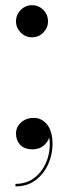

<svg xmlns="http://www.w3.org/2000/svg" viewBox="-20 -550 254 720"><path d="M40 -470Q40 -495 57.8 -512.8Q75.5 -530.5 100 -530.5Q125 -530.5 142.5 -512.8Q160 -495 160 -470Q160 -445.5 142.5 -427.8Q125 -410 100 -410Q75.5 -410 57.8 -427.8Q40 -445.5 40 -470ZM40 -49Q40 -74 59.2 -91Q78.5 -108 107 -108Q136.5 -108 156.8 -82.8Q177 -57.5 177 -10Q177 28.5 161 65Q145 101.5 114 125.2Q83 149 38 149V139.5Q82 139.5 112.8 113.8Q143.5 88 157.2 48Q171 8 164.5 -35Q160.5 -18.5 144 -4.2Q127.5 10 103 10Q71 10 55.5 -7.2Q40 -24.5 40 -49Z"/></svg>

Font: Bodoni* 24pt
Style: Regular
Weight: 400
Version: Version 2.3